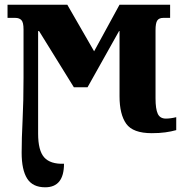

<svg xmlns="http://www.w3.org/2000/svg" viewBox="-20 -556 795 816"><path d="M172 240Q119 240 95.5 203Q72 166 72 93Q72 33 76 -46Q80 -125 80 -226V-431Q80 -461 71 -470.5Q62 -480 45 -480H12V-536H266L380 -338L488 -536H703V-480H674Q656 -480 648.5 -469Q641 -458 641 -428V-138Q641 -93 650.5 -72.5Q660 -52 685 -52Q705 -52 729 -58V-3Q708 3 682.5 6.5Q657 10 625 10Q545 10 516.5 -30Q488 -70 488 -147V-424H486L352 -185H294L146 -424H142V12Q142 84 168 113Q194 142 252 140Q252 240 172 240Z"/></svg>

Font: Noto Serif SemiCondensed ExtraBold
Style: Regular
Weight: 800
Width: 4
Designer: Monotype Design Team
Foundry: Monotype Imaging Inc.
Version: Version 2.015